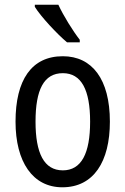

<svg xmlns="http://www.w3.org/2000/svg" viewBox="-20 -786 533 816"><path d="M228 -766H128V-757C153 -716 223 -641 265 -606H319V-617C290 -654 249 -720 228 -766ZM447 -269C447 -450 371 -547 247 -547C114 -547 46 -446 46 -269C46 -98 119 10 245 10C378 10 447 -99 447 -269ZM131 -269C131 -404 166 -475 247 -475C326 -475 363 -404 363 -269C363 -134 326 -62 247 -62C167 -62 131 -135 131 -269Z"/></svg>

Font: Noto Sans Condensed
Style: Regular
Weight: 400
Width: 3
Designer: Monotype Design Team
Foundry: Monotype Imaging Inc.
Version: Version 2.013